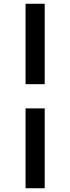

<svg xmlns="http://www.w3.org/2000/svg" viewBox="-20 -892 373 1022"><path d="M218 -444H116V-872H218ZM218 110H116V-315H218Z"/></svg>

Font: Open Sauce One SemiBold
Style: Regular
Weight: 600
Designer: Alfredo Marco Pradil
Foundry: Creative Sauce Fz LLC
Version: Version 1.477